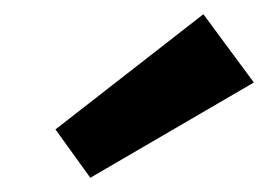

<svg xmlns="http://www.w3.org/2000/svg" viewBox="-20 -856 388 270"><path d="M107 -606 58 -674 266 -836 337 -740Z"/></svg>

Font: Bitter Thin
Style: Bold
Weight: 700
Version: Version 3.021